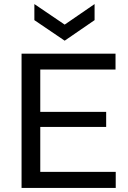

<svg xmlns="http://www.w3.org/2000/svg" viewBox="-20 -924 628 944"><path d="M86 0V-660H178V0ZM133 0V-79H549V0ZM133 -300V-374H502V-300ZM133 -582V-660H548V-582ZM149 -904 298 -803 445 -904V-825L298 -724L149 -825Z"/></svg>

Font: Bricolage Grotesque 96pt ExtraBold
Style: Regular
Weight: 400
Version: Version 1.001;gftools[0.9.33.dev8+g029e19f]